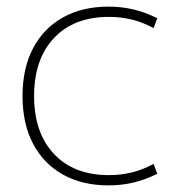

<svg xmlns="http://www.w3.org/2000/svg" viewBox="-20 -550 571 580"><path d="M308 10Q228 10 169.5 -23Q111 -56 79.5 -116.5Q48 -177 48 -260Q48 -343 79.5 -403.5Q111 -464 169.5 -497Q228 -530 308 -530Q347 -530 383 -521.5Q419 -513 455 -495L444 -465Q411 -483 378 -491Q345 -499 309 -499Q203 -499 143 -435Q83 -371 83 -260Q83 -149 143 -85Q203 -21 309 -21Q345 -21 378 -29Q411 -37 444 -55L455 -25Q419 -7 383 1.5Q347 10 308 10Z"/></svg>

Font: M PLUS 2 Thin ExtraLight
Style: Regular
Weight: 250
Version: Version 1.001